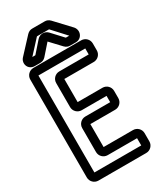

<svg xmlns="http://www.w3.org/2000/svg" viewBox="-225 -958 884 1058"><g transform="rotate(-30 217.0 -429.0)"><path d="M138 -557V-404C138 -378 159 -357 185 -357H343V-317H185C159 -317 138 -296 138 -270V-118C138 -92 159 -71 185 -71H372V-25H74V-642H372V-604H185C159 -604 138 -583 138 -557ZM393 -314V-360C393 -386 372 -407 346 -407H188V-554H375C401 -554 422 -575 422 -601V-645C422 -671 401 -692 375 -692H71C45 -692 24 -671 24 -645V-22C24 4 45 25 71 25H375C401 25 422 4 422 -22V-74C422 -100 401 -121 375 -121H188V-267H346C372 -267 393 -288 393 -314ZM245 -816C227 -836 195 -837 176 -816L116 -748C115 -747 114 -747 114 -747H96L174 -832C175 -832 177 -833 177 -833H250C251 -833 253 -832 253 -832L331 -747H311C310 -747 308 -748 308 -748ZM211 -779 274 -712C285 -701 295 -697 309 -697H344C384 -697 402 -743 377 -772L287 -868C276 -879 266 -883 252 -883H175C161 -883 151 -879 140 -868L50 -771C33 -753 34 -724 52 -708C60 -701 71 -697 82 -697H116C130 -697 142 -701 152 -712Z"/></g></svg>

Font: DIN Rundschrift
Style: BreitKont
Weight: 400
Width: 7
Version: Version 1.027